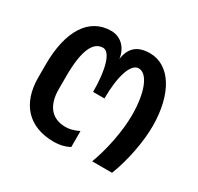

<svg xmlns="http://www.w3.org/2000/svg" viewBox="-120 -667 847 821"><g transform="rotate(30 303.5 -257.0)"><path d="M234 10C262 10 287 4 310 -8V-87C284 -75 265 -70 245 -70C178 -70 140 -114 140 -196V-259C140 -383 166 -444 216 -444C251 -444 273 -371 273 -259H329C329 -370 354 -444 392 -444C436 -444 467 -368 467 -256C467 -178 447 -77 418 0H516C547 -78 567 -182 567 -259C567 -418 501 -524 402 -524C341 -524 308 -496 300 -437C293 -489 258 -524 210 -524C102 -524 39 -426 39 -259V-196C39 -65 110 10 234 10Z"/></g></svg>

Font: Vanilla Cream DemiBold
Style: Regular
Weight: 600
Designer: Jeremy Tribby, Jinavaṁso
Foundry: Tribby Type
Version: Version 1.422;Glyphs 3.1.2 (3151)